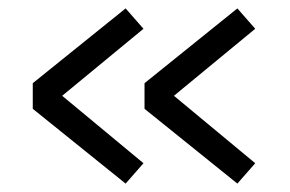

<svg xmlns="http://www.w3.org/2000/svg" viewBox="-20 -522 690 457"><path d="M58 -263V-324L279 -502L321.5 -453.5L128 -294L321.5 -133.5L279 -85ZM324 -263V-324L545 -502L587.5 -453.5L394 -294L587.5 -133.5L545 -85Z"/></svg>

Font: Trispace
Style: Regular
Weight: 400
Designer: Tyler Finck
Foundry: Etcetera Type Company
Version: Version 1.210; ttfautohint (v1.8.3)